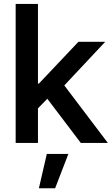

<svg xmlns="http://www.w3.org/2000/svg" viewBox="-20 -748 585 1005"><path d="M168.9 -170.9V-310.5H183.6L390.6 -529.3H530.8L288.1 -270.5H266.1ZM62 0V-727.5H178.7V0ZM402.8 0 217.8 -244.1 297.4 -326.2 544.4 0ZM183.6 237.3 225.1 57.6H337.9L268.6 237.3Z"/></svg>

Font: Inter Cardless Tabular Medium
Style: Regular
Weight: 500
Designer: Rasmus Andersson
Foundry: rsms
Version: Version 4.000;git-4fc901f